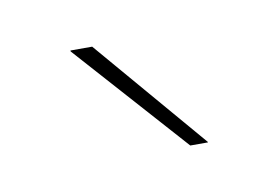

<svg xmlns="http://www.w3.org/2000/svg" viewBox="-32 -723 300 209"><g transform="rotate(-10 118.0 -618.0)"><path d="M78.5 -680 184.5 -556V-555.5H165L54.5 -679V-680Z"/></g></svg>

Font: Anek Odia Medium Thin
Style: Regular
Weight: 250
Version: Version 1.003